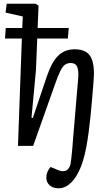

<svg xmlns="http://www.w3.org/2000/svg" viewBox="-20 -787 599 1036"><path d="M98 -579H7L11 -636H100L103 -698L10 -719L16 -767H172L188 -756L183 -636H351L346 -579H181L174 -409L150 -152L157 -150L230 -367Q244 -409 259.5 -438.5Q275 -468 293.5 -486Q312 -504 334 -512.5Q356 -521 383 -521Q420 -521 443 -507.5Q466 -494 476.5 -464.5Q487 -435 487 -387Q487 -374 484 -337.5Q481 -301 477 -253Q473 -205 468 -156.5Q463 -108 458 -71Q452 -26 444.5 12.5Q437 51 427 83Q417 115 404.5 140Q392 165 377 184Q365 198 352 208.5Q339 219 325 224Q311 229 296 229Q266 229 248 213Q230 197 230 171Q230 155 236 140.5Q242 126 253 114L294 131Q314 139 328.5 136Q343 133 352 119Q361 105 363 82Q365 69 366 56.5Q367 44 368.5 31Q370 18 371 5Q372 -8 373 -23L401 -354Q406 -404 397 -425.5Q388 -447 362 -447Q344 -447 331 -438Q318 -429 305.5 -404Q293 -379 276 -330L159 0H77Z"/></svg>

Font: Literata
Style: Italic
Weight: 400
Italic angle: -2°
Designer: Latin by Veronika Burian and Jose Scaglione. Greek by Irene Vlachou. Cyrillic by Vera Evstafieva
Foundry: TypeTogether
Version: Version 3.103;gftools[0.9.29]